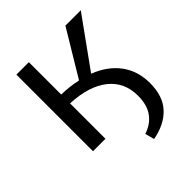

<svg xmlns="http://www.w3.org/2000/svg" viewBox="-233 -807 1166 1166"><g transform="rotate(-45 350.5 -224.0)"><path d="M638 -48Q638 64 579.5 127Q521 190 415 210L399 150Q462 130 497 82Q532 34 532 -45Q532 -162 447 -229.5Q362 -297 207 -304V0H100V-658H207V-380Q276 -379 344 -364L521 -658H653L425 -341Q528 -301 583 -226Q638 -151 638 -48Z"/></g></svg>

Font: Ysabeau SC Semibold
Style: Regular
Weight: 600
Designer: Christian Thalmann (Catharsis Fonts)
Version: Version 0.003